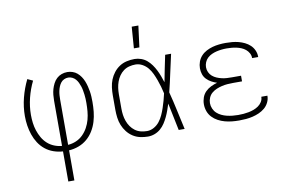

<svg xmlns="http://www.w3.org/2000/svg" viewBox="-93 -920 1986 1307"><g transform="rotate(-10 900.0 -266.5)"><path d="M279 215V7Q246 5 214.5 -6Q183 -17 157.5 -37.5Q132 -58 114 -86Q96 -114 85.5 -145Q75 -176 70 -208.5Q65 -241 65 -274Q65 -338 81 -400.5Q97 -463 125 -520L162 -503Q136 -450 121.5 -392Q107 -334 107 -275Q107 -247 110.5 -219.5Q114 -192 122.5 -166Q131 -140 145 -115.5Q159 -91 179.5 -72.5Q200 -54 226 -43.5Q252 -33 279 -31V-343Q279 -363 281 -383.5Q283 -404 288.5 -423Q294 -442 303.5 -460.5Q313 -479 327.5 -492.5Q342 -506 361 -513Q380 -520 401 -520Q419 -520 437 -514Q455 -508 469 -496Q483 -484 493.5 -468.5Q504 -453 511 -435.5Q518 -418 522.5 -400Q527 -382 530 -364Q533 -346 534 -327Q535 -308 535 -290Q535 -256 531.5 -222Q528 -188 518 -155Q508 -122 490 -92.5Q472 -63 446 -41Q420 -19 387.5 -7Q355 5 321 7V215ZM321 -31Q350 -33 377 -44.5Q404 -56 424.5 -76.5Q445 -97 459 -122.5Q473 -148 480.5 -176Q488 -204 490.5 -233Q493 -262 493 -290Q493 -305 492.5 -319.5Q492 -334 490 -348.5Q488 -363 485.5 -377.5Q483 -392 478.5 -406Q474 -420 467.5 -433.5Q461 -447 451.5 -458Q442 -469 428.5 -475.5Q415 -482 401 -482Q386 -482 372 -475.5Q358 -469 349 -457Q340 -445 334.5 -431Q329 -417 326 -402.5Q323 -388 322 -373Q321 -358 321 -343Z M867 8Q840 8 813 2Q786 -4 763 -19Q740 -34 723 -56Q706 -78 696 -103Q686 -128 682.5 -155.5Q679 -183 679 -210V-310Q679 -337 682.5 -364.5Q686 -392 696 -417Q706 -442 723 -464Q740 -486 763 -501Q786 -516 813 -522Q840 -528 867 -528Q890 -528 912.5 -520Q935 -512 952.5 -497Q970 -482 983.5 -463Q997 -444 1007.5 -423Q1018 -402 1026 -380.5Q1034 -359 1041 -337Q1050 -383 1059 -428.5Q1068 -474 1078 -520H1119Q1104 -456 1090.5 -391.5Q1077 -327 1061 -263Q1078 -198 1092 -132Q1106 -66 1121 0H1080Q1070 -47 1060.5 -94.5Q1051 -142 1041 -189Q1034 -167 1026 -144.5Q1018 -122 1008 -101Q998 -80 985 -60Q972 -40 954 -24.5Q936 -9 913.5 -0.5Q891 8 867 8ZM867 -30Q892 -30 915 -43Q938 -56 953.5 -76Q969 -96 979.5 -119Q990 -142 998 -166Q1006 -190 1013 -214.5Q1020 -239 1025 -263Q1020 -287 1013 -311Q1006 -335 997.5 -358.5Q989 -382 978.5 -404.5Q968 -427 952.5 -446Q937 -465 914.5 -477.5Q892 -490 867 -490Q845 -490 823.5 -484.5Q802 -479 784.5 -466Q767 -453 754.5 -435Q742 -417 734.5 -396Q727 -375 724 -353.5Q721 -332 721 -310V-210Q721 -188 724 -166.5Q727 -145 734.5 -124Q742 -103 754.5 -85Q767 -67 784.5 -54Q802 -41 823.5 -35.5Q845 -30 867 -30ZM876 -600 887 -748H933L914 -600Z M1497 8Q1472 8 1447.5 5.5Q1423 3 1399 -3.5Q1375 -10 1352.5 -22Q1330 -34 1313 -52Q1296 -70 1287.5 -93.5Q1279 -117 1279 -142Q1279 -166 1287 -188.5Q1295 -211 1311.5 -227.5Q1328 -244 1349.5 -254.5Q1371 -265 1393 -271Q1374 -277 1355.5 -287Q1337 -297 1322.5 -312Q1308 -327 1301.5 -347Q1295 -367 1295 -388Q1295 -411 1303 -433Q1311 -455 1326.5 -472Q1342 -489 1363 -500Q1384 -511 1406 -517Q1428 -523 1451 -525.5Q1474 -528 1497 -528Q1519 -528 1541.5 -526Q1564 -524 1585.5 -518.5Q1607 -513 1627.5 -503Q1648 -493 1664 -478Q1680 -463 1689.5 -442Q1699 -421 1699 -399V-395H1657V-397Q1657 -414 1648.5 -429.5Q1640 -445 1626.5 -456Q1613 -467 1597 -473.5Q1581 -480 1564.5 -483.5Q1548 -487 1531 -488.5Q1514 -490 1497 -490Q1479 -490 1461.5 -488Q1444 -486 1427 -482Q1410 -478 1393.5 -470.5Q1377 -463 1364 -451Q1351 -439 1344 -422Q1337 -405 1337 -388Q1337 -370 1344.5 -353.5Q1352 -337 1365.5 -325.5Q1379 -314 1395.5 -307Q1412 -300 1429.5 -296Q1447 -292 1464.5 -291Q1482 -290 1500 -290H1562V-251H1500Q1480 -251 1460.5 -249.5Q1441 -248 1422 -243.5Q1403 -239 1385 -231.5Q1367 -224 1352 -211.5Q1337 -199 1329 -180.5Q1321 -162 1321 -143Q1321 -123 1329 -104.5Q1337 -86 1351 -73Q1365 -60 1383 -51.5Q1401 -43 1420 -38.5Q1439 -34 1458.5 -32Q1478 -30 1497 -30Q1516 -30 1534 -31.5Q1552 -33 1570 -36.5Q1588 -40 1605.5 -46.5Q1623 -53 1638 -63.5Q1653 -74 1663 -90Q1673 -106 1673 -125H1715V-123Q1715 -100 1704 -78Q1693 -56 1675 -41Q1657 -26 1635.5 -16.5Q1614 -7 1591 -1.5Q1568 4 1544.5 6Q1521 8 1497 8Z"/></g></svg>

Font: Iosevka Extralight Extended
Style: Regular
Weight: 200
Width: 7
Monospace: yes
Designer: Belleve Invis
Foundry: Belleve Invis
Version: Version 32.5.0; ttfautohint (v1.8.4)